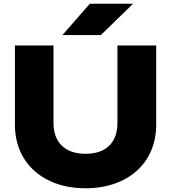

<svg xmlns="http://www.w3.org/2000/svg" viewBox="-20 -994 918 1030"><path d="M267 -750H60V-325C60 -120 212 16 439 16C666 16 818 -120 818 -325V-750H610V-335C610 -232 552 -169 439 -169C326 -169 267 -232 267 -335ZM315 -806H521L694 -974H462Z"/></svg>

Font: Bounded
Style: Bold
Weight: 700
Designer: Vlad Churkin
Version: Version 3.0